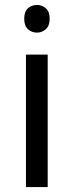

<svg xmlns="http://www.w3.org/2000/svg" viewBox="-20 -757 298 777"><path d="M173 -536V0H85V-536ZM130 -737Q150 -737 165.5 -723.5Q181 -710 181 -681Q181 -653 165.5 -639Q150 -625 130 -625Q108 -625 93 -639Q78 -653 78 -681Q78 -710 93 -723.5Q108 -737 130 -737Z"/></svg>

Font: loriya85
Style: Book
Weight: 400
Designer: Jelle Bosma - Monotype Design Team
Foundry: Monotype Imaging Inc.
Version: Version 2.003